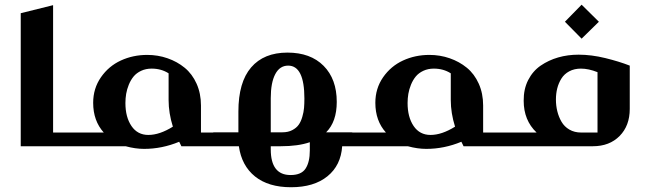

<svg xmlns="http://www.w3.org/2000/svg" viewBox="-20 -620 2763 814"><path d="M205.1 -58.1H272.9Q277.3 -58.1 280.3 -55.2Q283.2 -52.2 283.2 -47.9V-9.8Q283.2 0 272.9 0H67.9V-564L205.1 -598.1Z M832 -172.9V-58.1H886.7Q891.1 -58.1 894 -55.2Q897 -52.2 897 -47.9V-9.8Q897 0 886.7 0H749Q747.6 -2.9 744.4 -9.5Q741.2 -16.1 739.7 -19Q667 11.2 590.8 11.2Q553.7 11.2 512.7 0H273.9Q264.2 0 264.2 -9.8V-47.9Q264.2 -58.1 273.9 -58.1H419.9Q375 -107.9 375 -184.1Q375 -245.1 408 -292.5Q440.9 -339.8 492.4 -363.5Q543.9 -387.2 604 -387.2Q649.4 -387.2 690.2 -373Q731 -358.9 762.9 -332.8Q794.9 -306.6 813.5 -265.1Q832 -223.6 832 -172.9ZM623 -329.1Q598.1 -329.1 578.4 -319.8Q558.6 -310.5 546.4 -295.7Q534.2 -280.8 526.1 -261Q518.1 -241.2 514.9 -222.2Q511.7 -203.1 511.7 -183.1Q511.7 -123.5 537.4 -85.7Q563 -47.9 608.9 -47.9Q656.7 -47.9 712.9 -83Q694.8 -140.6 694.8 -195.8V-309.1Q663.6 -329.1 623 -329.1Z M1362.8 -59.1H1469.7Q1479.5 -59.1 1479.5 -48.8V-9.8Q1479.5 0 1469.7 0H1430.7Q1425.3 81.1 1368.2 127.4Q1311 173.8 1213.9 173.8Q1118.2 173.8 1061.3 128.2Q1004.4 82.5 992.7 0H887.7Q877.9 0 877.9 -9.8V-48.8Q877.9 -59.1 887.7 -59.1H990.7V-147Q990.7 -271.5 1044.7 -334.2Q1098.6 -397 1198.7 -397Q1296.4 -397 1352.1 -340.8Q1407.7 -284.7 1407.7 -188Q1407.7 -104 1362.8 -59.1ZM1127.9 -204.1V-59.1H1177.7Q1201.7 -59.1 1219.2 -68.4Q1236.8 -77.6 1246.3 -91.1Q1255.9 -104.5 1261.7 -124.8Q1267.6 -145 1269 -162.6Q1270.5 -180.2 1270.5 -202.1Q1270.5 -341.8 1201.7 -341.8Q1166 -341.8 1147 -305.7Q1127.9 -269.5 1127.9 -204.1ZM1169.9 0H1127.9V13.2Q1127.9 122.1 1211.9 122.1Q1257.8 122.1 1275.6 94.5Q1293.5 66.9 1293.5 18.1V-17.1Q1244.1 0 1169.9 0Z M2028.3 -172.9V-58.1H2083Q2087.4 -58.1 2090.3 -55.2Q2093.3 -52.2 2093.3 -47.9V-9.8Q2093.3 0 2083 0H1945.3Q1943.8 -2.9 1940.7 -9.5Q1937.5 -16.1 1936 -19Q1863.3 11.2 1787.1 11.2Q1750 11.2 1709 0H1470.2Q1460.4 0 1460.4 -9.8V-47.9Q1460.4 -58.1 1470.2 -58.1H1616.2Q1571.3 -107.9 1571.3 -184.1Q1571.3 -245.1 1604.2 -292.5Q1637.2 -339.8 1688.7 -363.5Q1740.2 -387.2 1800.3 -387.2Q1845.7 -387.2 1886.5 -373Q1927.2 -358.9 1959.2 -332.8Q1991.2 -306.6 2009.8 -265.1Q2028.3 -223.6 2028.3 -172.9ZM1819.3 -329.1Q1794.4 -329.1 1774.7 -319.8Q1754.9 -310.5 1742.7 -295.7Q1730.5 -280.8 1722.4 -261Q1714.4 -241.2 1711.2 -222.2Q1708 -203.1 1708 -183.1Q1708 -123.5 1733.6 -85.7Q1759.3 -47.9 1805.2 -47.9Q1853 -47.9 1909.2 -83Q1891.1 -140.6 1891.1 -195.8V-309.1Q1859.9 -329.1 1819.3 -329.1Z M2445.8 -600.1 2519 -527.8 2445.8 -456.1 2375 -527.8ZM2649.9 -341.8V-158.2Q2649.9 -86.9 2606.9 -43.5Q2564 0 2493.2 0H2084Q2074.2 0 2074.2 -9.8V-47.9Q2074.2 -58.1 2084 -58.1H2254.9Q2200.2 -109.9 2200.2 -192.9Q2199.7 -242.2 2219.2 -280.5Q2238.8 -318.8 2272.2 -341.8Q2305.7 -364.7 2346.4 -376.5Q2387.2 -388.2 2433.1 -388.2Q2487.3 -388.2 2546.1 -373.8Q2605 -359.4 2649.9 -341.8ZM2443.8 -58.1H2513.2V-314Q2475.6 -329.1 2442.9 -329.1Q2414.6 -329.1 2393.3 -317.6Q2372.1 -306.2 2360.1 -286.9Q2348.1 -267.6 2342.5 -245.4Q2336.9 -223.1 2336.9 -198.2Q2336.9 -171.9 2342.8 -148.2Q2348.6 -124.5 2360.6 -103.8Q2372.6 -83 2394 -70.6Q2415.5 -58.1 2443.8 -58.1Z"/></svg>

Font: Wesal
Style: Regular
Weight: 700
Designer: Ahmed zaza
Foundry: Ahmed zaza
Version: Version 2.01